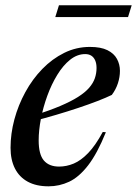

<svg xmlns="http://www.w3.org/2000/svg" viewBox="-20 -678 507 710"><path d="M295 -478Q265.5 -478 239.2 -457Q213 -436 191.8 -401.2Q170.5 -366.5 155 -324Q139.5 -281.5 131.2 -238.5Q123 -195.5 123 -159Q123 -107 142.2 -84.5Q161.5 -62 198.5 -62Q226 -62 252.8 -73.2Q279.5 -84.5 306.2 -112.2Q333 -140 360 -190L371.5 -189Q339.5 -110 305.8 -66.5Q272 -23 235.8 -6Q199.5 11 159.5 11Q114 11 82.8 -6Q51.5 -23 35.2 -55Q19 -87 19 -131.5Q19 -183.5 33.2 -236.5Q47.5 -289.5 73.8 -337.5Q100 -385.5 136.5 -423Q173 -460.5 217.5 -482.5Q262 -504.5 312.5 -504.5Q353 -504.5 377.2 -492.5Q401.5 -480.5 412.5 -460.2Q423.5 -440 423.5 -416Q423.5 -393 416 -370Q408.5 -347 393.5 -327Q373 -317 340.8 -304.5Q308.5 -292 269.5 -279Q230.5 -266 188.2 -253.5Q146 -241 105 -230.5L108 -251.5Q163.5 -269.5 203 -286.2Q242.5 -303 268.5 -319.5Q294.5 -336 309.5 -353.2Q324.5 -370.5 330.8 -388.8Q337 -407 337 -426.5Q337 -443 332 -454.5Q327 -466 317.8 -472Q308.5 -478 295 -478ZM184.5 -615 198 -658.5H467L453.5 -615Z"/></svg>

Font: Newsreader 60pt Medium
Style: Italic
Weight: 500
Italic angle: -17°
Designer: Hugues Gentile
Foundry: Production Type
Version: Version 1.003